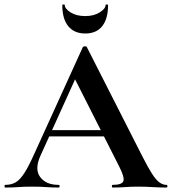

<svg xmlns="http://www.w3.org/2000/svg" viewBox="-28 -840 770 860"><path d="M171 -229 186 -257H474L481 -229ZM717 -12Q722 -12 722 -6Q722 0 717 0Q687 0 654.5 -2Q622 -4 592 -4Q558 -4 533 -2Q508 0 477 0Q473 0 473 -6Q473 -12 477 -12Q518 -12 524.5 -28.5Q531 -45 506 -94L303 -495L352 -581L153 -142Q126 -82 152 -47Q178 -12 234 -12Q239 -12 239 -6Q239 0 234 0Q204 0 179 -2Q154 -4 116 -4Q77 -4 53.5 -2Q30 0 -4 0Q-8 0 -8 -6Q-8 -12 -4 -12Q23 -12 42.5 -23.5Q62 -35 81.5 -65.5Q101 -96 126 -152L343 -629Q344 -632 352 -632.5Q360 -633 361 -629L611 -137Q635 -90 652.5 -62.5Q670 -35 685.5 -23.5Q701 -12 717 -12ZM354 -690Q304 -690 277.5 -723Q251 -756 251 -817Q251 -820 256.5 -820Q262 -820 262 -818Q262 -801 288 -784.5Q314 -768 354 -768Q392 -768 418.5 -784.5Q445 -801 445 -818Q445 -820 450.5 -820Q456 -820 456 -817Q456 -756 430 -723Q404 -690 354 -690Z"/></svg>

Font: Cormorant Infant Light
Style: Regular
Weight: 300
Designer: Christian Thalmann (Catharsis Fonts)
Foundry: Catharsis Fonts
Version: Version 4.001